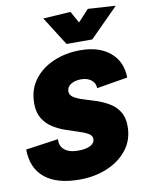

<svg xmlns="http://www.w3.org/2000/svg" viewBox="-104 -1018 851 1101"><g transform="rotate(-10 321.5 -468.0)"><path d="M270 10Q138 10 68 -47Q-2 -104 -3 -213L187 -240Q183 -202 210 -178.5Q237 -155 289 -155Q336 -155 361.5 -168.5Q387 -182 387 -206Q387 -226 365.5 -238.5Q344 -251 310 -261.5Q276 -272 237.5 -285.5Q199 -299 165 -320.5Q131 -342 109.5 -377Q88 -412 88 -465Q88 -545 130.5 -602Q173 -659 244.5 -689.5Q316 -720 401 -720Q510 -720 574 -666Q638 -612 639 -519L459 -489Q459 -518 436 -536.5Q413 -555 376 -555Q341 -555 317 -540Q293 -525 293 -499Q293 -477 314.5 -463.5Q336 -450 370.5 -439.5Q405 -429 443 -416.5Q481 -404 515.5 -383.5Q550 -363 571.5 -329.5Q593 -296 593 -244Q593 -165 548.5 -108Q504 -51 431 -20.5Q358 10 270 10ZM330 -769 224 -936 384 -946 422 -878 485 -946 646 -936 480 -769Z"/></g></svg>

Font: Livvic Black
Style: Italic
Weight: 900
Italic angle: -10°
Designer: Jacques Le Bailly, Baron von Fonthausen
Version: Version 1.001; ttfautohint (v1.8.2)